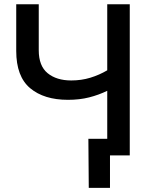

<svg xmlns="http://www.w3.org/2000/svg" viewBox="-20 -748 726 924"><path d="M307.1 -267.6Q191.9 -267.6 125 -323.7Q58.1 -379.9 58.1 -502.9V-727.5H166.5V-506.3Q166.5 -430.7 209.2 -395.8Q252 -360.8 322.8 -360.8Q371.6 -360.8 414.8 -374Q458 -387.2 496.1 -409.7V-727.5H604.5V0H496.1V-311Q455.1 -291 408.9 -279.3Q362.8 -267.6 307.1 -267.6ZM509.3 156.2H407.2L405.3 -80.1H547.4V0H509.3Z"/></svg>

Font: Inter Display Medium
Style: Regular
Weight: 500
Designer: Rasmus Andersson
Foundry: rsms
Version: Version 4.001;git-9221beed3